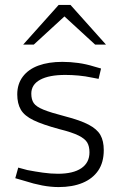

<svg xmlns="http://www.w3.org/2000/svg" viewBox="-20 -752 484 779"><path d="M218 7Q186 7 151.5 0.5Q117 -6 80 -18L42 -29L54 -72L91 -62Q122 -56 154 -51.5Q186 -47 215 -47Q277 -47 310 -69.5Q343 -92 343 -134Q343 -158 334 -173.5Q325 -189 299 -202Q273 -215 221 -228Q154 -246 116.5 -264Q79 -282 64.5 -307Q50 -332 50 -369Q50 -411 72.5 -441Q95 -471 136 -486Q177 -501 233 -501Q265 -501 297.5 -496.5Q330 -492 362 -482L390 -474L380 -432L354 -437Q326 -443 298.5 -445.5Q271 -448 245 -448Q179 -448 143 -428.5Q107 -409 107 -372Q107 -348 117 -333.5Q127 -319 156.5 -307Q186 -295 244 -280Q306 -264 340 -246Q374 -228 387.5 -204Q401 -180 401 -143Q401 -93 378.5 -60Q356 -27 315 -10Q274 7 218 7ZM366 -571 231 -695 218 -732H266L410 -571ZM74 -571 218 -732H266L252 -695L117 -571Z"/></svg>

Font: REM ExtraLight
Style: Regular
Weight: 250
Designer: Octavio Pardo
Foundry: Ashler Design
Version: Version 1.005;gftools[0.9.28]